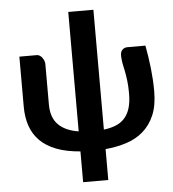

<svg xmlns="http://www.w3.org/2000/svg" viewBox="-57 -735 852 943"><g transform="rotate(-5 369.0 -263.5)"><path d="M438.5 -682.6V-91.8Q471.7 -95.7 497.6 -106.2Q523.4 -116.7 541 -136Q558.6 -155.3 567.9 -185.1Q577.1 -214.8 577.1 -257.8Q577.1 -295.4 573.7 -321.8Q570.3 -348.1 566.2 -368.7Q562 -389.2 558.3 -406.7Q554.7 -424.3 554.2 -444.8Q553.7 -455.6 556.6 -463.4Q559.6 -471.2 564.7 -475.8Q569.8 -480.5 575.9 -482.7Q582 -484.9 588.4 -484.9H677.7Q683.1 -454.6 687.5 -426.5Q691.9 -398.4 694.8 -370.8Q697.8 -343.3 699.5 -315.4Q701.2 -287.6 701.2 -257.8Q701.2 -188 680.7 -140.1Q660.2 -92.3 624.8 -61.8Q589.4 -31.2 541.3 -15.9Q493.2 -0.5 438.5 4.4V156.7H314.5V4.9Q245.6 -0.5 196.8 -19.3Q147.9 -38.1 116.7 -69.3Q85.4 -100.6 70.8 -143.1Q56.2 -185.5 56.2 -237.8V-484.9H142.6Q149.9 -484.9 156.7 -480.5Q163.6 -476.1 168.7 -469Q173.8 -461.9 177 -453.9Q180.2 -445.8 180.2 -438.5V-237.8Q180.2 -173.8 214.6 -138.9Q249 -104 314.5 -93.8V-682.6Z"/></g></svg>

Font: Carlito
Style: Bold
Weight: 700
Designer: Lukasz Dziedzic
Foundry: tyPoland Lukasz Dziedzic
Version: Version 1.104